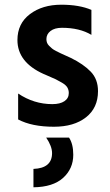

<svg xmlns="http://www.w3.org/2000/svg" viewBox="-20 -533 467 815"><path d="M368 -491V-385Q318 -415 243 -415Q212 -415 194.5 -401.5Q177 -388 177 -367Q177 -359 179.5 -352Q182 -345 188.5 -338.5Q195 -332 201 -327Q207 -322 218 -316.5Q229 -311 237 -307Q245 -303 259 -297Q273 -291 281 -287Q334 -261 365 -229Q396 -197 396 -146Q396 -75 345 -35Q294 5 209 5Q115 5 57 -26V-136Q124 -91 202 -91Q235 -91 253.5 -103.5Q272 -116 272 -138Q272 -151 266 -161.5Q260 -172 243 -182Q226 -192 216.5 -196.5Q207 -201 179 -213Q176 -214 174.5 -215Q173 -216 170 -217Q167 -218 165 -219Q54 -269 54 -363Q54 -433 107 -473Q160 -513 240 -513Q317 -513 368 -491ZM291 124Q291 183 248 222Q205 261 122 262V184Q201 181 201 117Q201 88 176 51H273Q291 78 291 124Z"/></svg>

Font: Hind Semibold
Style: Regular
Weight: 600
Designer: Manushi Parikh, Satya Rajpurohit
Foundry: Indian Type Foundry
Version: Version 1.201;PS 1.0;hotconv 1.0.78;makeotf.lib2.5.61930; tt